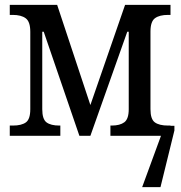

<svg xmlns="http://www.w3.org/2000/svg" viewBox="-20 -556 741 786"><path d="M694 -41V-22L637 210H562L639 0H432V-42H437Q471 -42 489 -55.5Q507 -69 507 -109V-426H501L350 0H305L159 -426H153V-109Q153 -68 170.5 -55Q188 -42 223 -42H227V0H20V-42H33Q68 -42 86 -55Q104 -68 104 -109V-426Q104 -467 85.5 -481Q67 -495 32 -495H20V-536H214L350 -126L492 -536H678V-495H668Q633 -495 614.5 -481.5Q596 -468 596 -427V-109Q596 -68 614 -55Q632 -42 668 -42H678V-41Z"/></svg>

Font: Noto Serif Narrow
Style: Regular
Weight: 400
Width: 4
Designer: Monotype Design Team
Foundry: Monotype Imaging Inc.
Version: Version 1.001